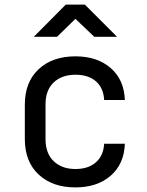

<svg xmlns="http://www.w3.org/2000/svg" viewBox="-20 -805 640 835"><path d="M308 10Q208 10 148 -46Q88 -102 88 -200V-350Q88 -448 148 -504Q208 -560 308 -560Q403 -560 461.5 -509Q520 -458 523 -370H433Q430 -423 397 -451.5Q364 -480 308 -480Q249 -480 213.5 -446.5Q178 -413 178 -351V-200Q178 -138 213.5 -104Q249 -70 308 -70Q364 -70 397 -99Q430 -128 433 -180H523Q520 -92 461.5 -41Q403 10 308 10ZM127 -645 266 -785H349L489 -645H390L308 -723L228 -645Z"/></svg>

Font: JetBrainsMono NFM
Style: Regular
Weight: 400
Monospace: yes
Designer: Philipp Nurullin, Konstantin Bulenkov
Foundry: JetBrains
Version: Version 2.304; ttfautohint (v1.8.4.7-5d5b);Nerd Fonts 3.3.0